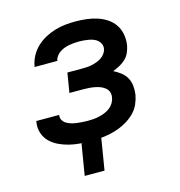

<svg xmlns="http://www.w3.org/2000/svg" viewBox="-102 -619 805 861"><g transform="rotate(-15 300.0 -188.0)"><path d="M186 152 210 7Q221 7 230.5 7.5Q240 8 251 8H253Q227 8 202 6Q177 4 153 -2Q129 -8 107 -18.5Q85 -29 68 -45.5Q51 -62 43 -86Q35 -110 39 -135L40 -142H146V-140Q144 -128 150 -117.5Q156 -107 166.5 -101Q177 -95 188.5 -91.5Q200 -88 212.5 -86.5Q225 -85 237.5 -84Q250 -83 262 -83Q275 -83 289 -84Q303 -85 316 -88Q329 -91 342 -96Q355 -101 366.5 -109.5Q378 -118 385.5 -130Q393 -142 395 -155Q398 -168 394 -180.5Q390 -193 380 -201Q370 -209 358.5 -213.5Q347 -218 334 -220.5Q321 -223 307.5 -224Q294 -225 281 -225H216L231 -316H296Q308 -316 319.5 -316.5Q331 -317 343 -319.5Q355 -322 366.5 -326Q378 -330 389 -337Q400 -344 407.5 -354.5Q415 -365 417 -376Q419 -388 414.5 -398.5Q410 -409 402 -416Q394 -423 383.5 -427Q373 -431 362 -433Q351 -435 339.5 -436Q328 -437 317 -437Q305 -437 294 -436Q283 -435 271.5 -433Q260 -431 249 -427Q238 -423 228 -416.5Q218 -410 210.5 -400Q203 -390 201 -379V-378H95L96 -381Q100 -405 112 -427.5Q124 -450 142.5 -467.5Q161 -485 183.5 -497Q206 -509 229.5 -516Q253 -523 276.5 -525.5Q300 -528 324 -528Q350 -528 375.5 -525Q401 -522 424.5 -514.5Q448 -507 468.5 -493.5Q489 -480 502.5 -460Q516 -440 520.5 -415Q525 -390 521 -364Q518 -348 511 -332Q504 -316 491.5 -304Q479 -292 463 -283.5Q447 -275 431 -269Q449 -260 464.5 -248Q480 -236 489.5 -219Q499 -202 501 -181.5Q503 -161 500 -140Q496 -119 487 -98.5Q478 -78 462 -61.5Q446 -45 426.5 -33Q407 -21 386.5 -13Q366 -5 344.5 -0.5Q323 4 302 6L278 152Z"/></g></svg>

Font: Iosevka Semibold Extended
Style: Italic
Weight: 600
Width: 7
Italic angle: -9°
Monospace: yes
Designer: Belleve Invis
Foundry: Belleve Invis
Version: Version 32.5.0; ttfautohint (v1.8.4)